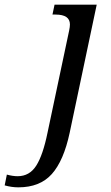

<svg xmlns="http://www.w3.org/2000/svg" viewBox="-160 -556 471 816"><path d="M-140.1 231.9 -130.9 186Q-106 192.9 -85 192.9Q-34.7 192.9 -6.1 148.2Q22.5 103.5 42 7.8L133.8 -425.8Q137.2 -441.9 137.2 -452.1Q137.2 -494.1 76.2 -494.1H63L71.8 -536.1H251L136.2 7.8Q110.8 127 60.3 183.6Q9.8 240.2 -82 240.2Q-110.4 240.2 -140.1 231.9Z"/></svg>

Font: Droid Serif
Style: Italic
Weight: 400
Italic angle: -12°
Designer: Monotype Design team
Foundry: Monotype Imaging Inc.
Version: Version 1.03